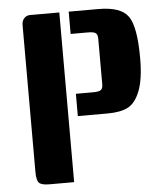

<svg xmlns="http://www.w3.org/2000/svg" viewBox="-52 -769 693 815"><g transform="rotate(-5 294.5 -361.5)"><path d="M231 0H126Q92 0 81.5 -11Q71 -22 71 -57V-683Q71 -701 81 -712Q91 -723 107 -723H231ZM271 -723H398Q493 -723 524.5 -678.5Q556 -634 556 -500Q556 -411 536.5 -361Q517 -311 485 -294.5Q453 -278 398 -278H271V-373H345Q371 -373 378.5 -380Q386 -387 386 -402V-598Q386 -614 378.5 -621Q371 -628 345 -628H271Z"/></g></svg>

Font: Keania One
Style: Regular
Weight: 400
Designer: Julia Petretta
Foundry: Julia Petretta
Version: Version 1.003